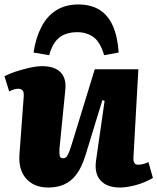

<svg xmlns="http://www.w3.org/2000/svg" viewBox="-22 -825 704 859"><path d="M-2 -484Q16 -494 46 -504Q76 -514 109 -521.5Q142 -529 167 -529Q222 -529 249 -501.5Q276 -474 270 -421L244 -159Q243 -136 245.5 -126.5Q248 -117 261 -117Q270 -117 276 -124Q282 -131 288.5 -148.5Q295 -166 304 -196L402 -515H597L575 -120Q574 -105 579 -96.5Q584 -88 595 -88Q607 -88 620 -91.5Q633 -95 642 -100L662 -29Q649 -21 631 -13Q613 -5 593 1Q573 7 552.5 10.5Q532 14 515 14Q457 14 428 -17.5Q399 -49 408 -109L446 -374L436 -377L361 -132Q344 -77 320.5 -45.5Q297 -14 265.5 0Q234 14 194 14Q131 14 95.5 -25.5Q60 -65 65 -134L84 -391Q86 -413 79 -420.5Q72 -428 59 -428Q51 -428 41 -425Q31 -422 19 -416ZM328 -805Q384 -805 422.5 -781.5Q461 -758 482.5 -710Q504 -662 509 -590L444 -578Q426 -638 395.5 -659.5Q365 -681 324 -681Q274 -681 243.5 -657Q213 -633 198 -578L128 -590Q138 -656 163.5 -705Q189 -754 230.5 -779.5Q272 -805 328 -805Z"/></svg>

Font: Literata ExtraBold
Style: Italic
Weight: 800
Italic angle: -2°
Designer: Latin by Veronika Burian and Jose Scaglione. Greek by Irene Vlachou. Cyrillic by Vera Evstafieva
Foundry: TypeTogether
Version: Version 3.002